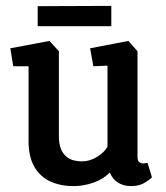

<svg xmlns="http://www.w3.org/2000/svg" viewBox="-20 -628 563 652"><path d="M230 4Q186 4 151.5 -11.5Q117 -27 97 -61Q77 -95 77 -149V-403H25L15 -464L148 -489L180 -454V-166Q180 -140 186.5 -123.5Q193 -107 204.5 -97Q216 -87 230 -83.5Q244 -80 258 -80Q285 -80 310 -95.5Q335 -111 345 -130V-405L297 -403L286 -464L416 -489L447 -454V-95Q447 -82 453 -77.5Q459 -73 465 -73Q471 -73 475 -74Q479 -75 481 -75L496 -26Q490 -19 471.5 -7.5Q453 4 425 4Q401 4 382 -7Q363 -18 353 -42Q330 -19 296.5 -7.5Q263 4 230 4ZM108 -539V-607L358 -608V-539Z"/></svg>

Font: Kreon Medium
Style: Regular
Weight: 500
Version: Version 2.002